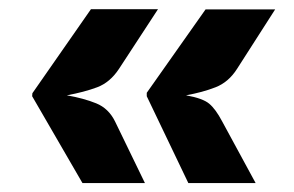

<svg xmlns="http://www.w3.org/2000/svg" viewBox="-20 -486 640 418"><path d="M159.5 -87.5 50 -276.5 50.5 -283 178 -466H324L239 -336Q219.5 -306.5 191.5 -296Q163.5 -285.5 125.5 -278.5Q162.5 -272 189.5 -261Q216.5 -250 230.5 -221.5L295.5 -87.5ZM390 -87.5 299.5 -276.5V-284L427.5 -465.5H579L496 -336Q477.5 -307 449.2 -296Q421 -285 385 -278.5Q421.5 -272 435.5 -260.2Q449.5 -248.5 463.5 -222L536.5 -87.5Z"/></svg>

Font: Spline Sans Mono
Style: Bold Italic
Weight: 700
Italic angle: -4°
Monospace: yes
Version: Version 1.004